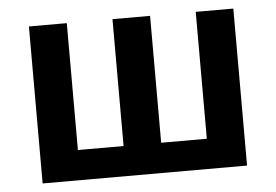

<svg xmlns="http://www.w3.org/2000/svg" viewBox="-43 -579 915 636"><g transform="rotate(-5 414.5 -261.0)"><path d="M74.2 0V-522H200.2V-100.1H352.1V-522H477.1V-100.1H628.9V-522H753.9V0Z"/></g></svg>

Font: Anuphan SemiBold
Style: Bold
Weight: 600
Designer: Mike Abbink, Paul van der Laan, Pieter van Rosmalen, Mint Tantisuwanna
Foundry: Bold Monday; Cadson Demak
Version: Version 3.002;hotconv 1.0.109;makeotfexe 2.5.65596